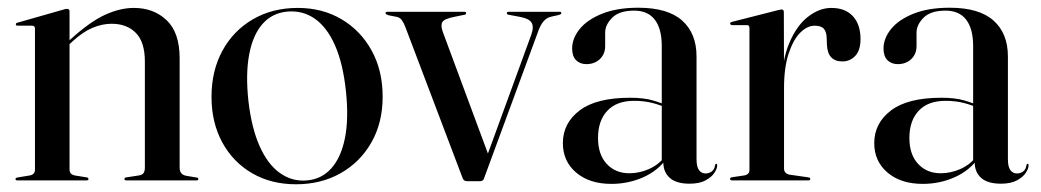

<svg xmlns="http://www.w3.org/2000/svg" viewBox="-20 -467 2695 497"><path d="M160 -437.5V-28.5Q160 -22 163.2 -18.2Q166.5 -14.5 172.5 -13L203.5 -8Q209 -7.5 209 -3.5Q209 0 204 0H24.5Q23 0 21.5 -1Q20 -2 20 -3.5Q20 -5 21.2 -6Q22.5 -7 25 -7.5L58 -13Q64.5 -14.5 67.5 -18.2Q70.5 -22 70.5 -27.5V-393.5Q70.5 -396.5 69 -398.2Q67.5 -400 64 -400.5H25.5Q23 -400.5 22 -401.5Q21 -402.5 21 -404Q21 -406 22.2 -407Q23.5 -408 26 -408.5L143.5 -442Q148 -443.5 150.2 -443.8Q152.5 -444 154 -444Q157 -444 158.5 -442.2Q160 -440.5 160 -437.5ZM151.5 -345 146.5 -350.5 163.5 -366Q214.5 -412 253 -429.2Q291.5 -446.5 326.5 -446.5Q378 -446.5 411.5 -414.5Q445 -382.5 445 -316.5V-32.5Q445 -24 449.2 -18.8Q453.5 -13.5 462 -12L488.5 -7.5Q491 -7.5 492.2 -6.2Q493.5 -5 493.5 -3.5Q493.5 -2 492.2 -1Q491 0 488.5 0H307.5Q302 0 302 -3.5Q302 -7.5 308 -8L340.5 -13Q349 -14.5 352 -19.8Q355 -25 355 -32.5V-307.5Q355 -358.5 331.5 -382Q308 -405.5 269 -405.5Q244.5 -405.5 219.5 -395Q194.5 -384.5 168.5 -360.5Z M751 -446.5Q814.5 -446.5 864 -417.2Q913.5 -388 942 -336.2Q970.5 -284.5 970.5 -216.5Q970.5 -149.5 941.5 -98.5Q912.5 -47.5 862 -18.8Q811.5 10 746 10Q682 10 632.8 -18.5Q583.5 -47 555.5 -98.2Q527.5 -149.5 527.5 -216.5Q527.5 -284 555.8 -335.8Q584 -387.5 634.5 -417Q685 -446.5 751 -446.5ZM774.5 0Q812 -3 837.2 -30.8Q862.5 -58.5 872.8 -109Q883 -159.5 875.5 -230.5Q868 -302.5 847.2 -349.5Q826.5 -396.5 795 -418.5Q763.5 -440.5 724 -437Q684.5 -433.5 659.5 -405Q634.5 -376.5 625 -326Q615.5 -275.5 623 -206Q631 -136 652 -88.8Q673 -41.5 704.8 -19Q736.5 3.5 774.5 0Z M1223 2H1188.5Q1184.5 2 1181.8 0Q1179 -2 1177.5 -6L1029.5 -396.5Q1025.5 -407.5 1020.2 -414.8Q1015 -422 1006 -423.5L985.5 -427.5Q981.5 -429 979.8 -430Q978 -431 978 -433Q978 -435 979.5 -435.8Q981 -436.5 982.5 -436.5H1181.5Q1186.5 -436.5 1186.5 -433Q1186.5 -431 1185.5 -430Q1184.5 -429 1181 -428.5L1156.5 -423.5Q1130.5 -418.5 1125.2 -410.2Q1120 -402 1126 -385L1246 -61.5L1229.5 -32.5L1355 -376.5Q1362.5 -397 1356.2 -408Q1350 -419 1325 -423.5L1298 -428.5Q1294.5 -429 1293.2 -430Q1292 -431 1292 -433Q1292 -435 1293.5 -435.8Q1295 -436.5 1297 -436.5H1428.5Q1430.5 -436.5 1431.8 -435.8Q1433 -435 1433 -433Q1433 -431 1431.2 -430Q1429.5 -429 1425.5 -428L1407.5 -424Q1395 -421.5 1386.5 -411.2Q1378 -401 1371.5 -381.5L1233 -5.5Q1232 -1.5 1229.2 0.2Q1226.5 2 1223 2Z M1697 -47V-51L1693 -48V-348Q1693 -392.5 1675 -416Q1657 -439.5 1621.5 -439.5Q1583 -439.5 1564.8 -421.2Q1546.5 -403 1546.5 -382.5V-348Q1546.5 -327 1532.8 -314Q1519 -301 1498 -301Q1481.5 -301 1471.2 -311.2Q1461 -321.5 1461 -341.5Q1461 -367.5 1480.5 -391.8Q1500 -416 1538.5 -431.5Q1577 -447 1632.5 -447Q1708.5 -447 1745.8 -413.8Q1783 -380.5 1783 -321V-55Q1783 -35 1789.5 -26.5Q1796 -18 1806 -18Q1815.5 -18 1822.5 -23.2Q1829.5 -28.5 1831 -39.5Q1831.5 -41.5 1832.2 -42.2Q1833 -43 1834 -43Q1835.5 -43 1836 -42Q1836.5 -41 1836.5 -39Q1836.5 -30.5 1829.2 -19.5Q1822 -8.5 1806.2 0Q1790.5 8.5 1765 8.5Q1730.5 8.5 1713.8 -6.5Q1697 -21.5 1697 -47ZM1437 -96.5Q1437 -148 1480.2 -181Q1523.5 -214 1611 -214Q1646 -214 1669.5 -207.2Q1693 -200.5 1713 -191L1709.5 -186Q1690 -195 1668.8 -200.5Q1647.5 -206 1621.5 -206Q1576 -206 1552 -180.2Q1528 -154.5 1528 -110Q1528 -67 1550.5 -42.8Q1573 -18.5 1609 -18.5Q1635 -18.5 1660 -29.5Q1685 -40.5 1702 -62.5L1706.5 -58Q1684 -25.5 1645.2 -8.2Q1606.5 9 1562.5 9Q1506 9 1471.5 -20.2Q1437 -49.5 1437 -96.5Z M2003.5 -241Q2003.5 -308.5 2022.5 -354.2Q2041.5 -400 2071 -423.2Q2100.5 -446.5 2132 -446.5Q2168 -446.5 2187.8 -425Q2207.5 -403.5 2207.5 -366Q2207.5 -337 2194 -322.5Q2180.5 -308 2160.5 -308Q2141.5 -308 2131.5 -318.8Q2121.5 -329.5 2120.5 -351.5L2120 -366Q2120 -383.5 2113 -392Q2106 -400.5 2089 -400.5Q2069.5 -400.5 2051.5 -382.5Q2033.5 -364.5 2021.5 -328.5Q2009.5 -292.5 2009.5 -239ZM2009 -435.5 2009.5 -267V-30Q2009.5 -24.5 2013 -20.5Q2016.5 -16.5 2023 -15L2072 -8Q2075.5 -7.5 2076.5 -6.5Q2077.5 -5.5 2077.5 -3.5Q2077.5 -2 2076.2 -1Q2075 0 2072 0H1875Q1873 0 1871.2 -1.2Q1869.5 -2.5 1869.5 -4Q1869.5 -5.5 1871.2 -6.8Q1873 -8 1876.5 -8.5L1907.5 -13Q1914 -14.5 1917 -18Q1920 -21.5 1920 -26.5V-394.5Q1920 -398 1918.5 -400Q1917 -402 1913.5 -402H1874Q1872.5 -402.5 1871.2 -403.5Q1870 -404.5 1870 -406Q1870 -407.5 1871.2 -408.8Q1872.5 -410 1875 -410.5L1993 -440.5Q1997.5 -441.5 1999.8 -442Q2002 -442.5 2003.5 -442.5Q2006.5 -442.5 2007.8 -440.5Q2009 -438.5 2009 -435.5Z M2503 -47V-51L2499 -48V-348Q2499 -392.5 2481 -416Q2463 -439.5 2427.5 -439.5Q2389 -439.5 2370.8 -421.2Q2352.5 -403 2352.5 -382.5V-348Q2352.5 -327 2338.8 -314Q2325 -301 2304 -301Q2287.5 -301 2277.2 -311.2Q2267 -321.5 2267 -341.5Q2267 -367.5 2286.5 -391.8Q2306 -416 2344.5 -431.5Q2383 -447 2438.5 -447Q2514.5 -447 2551.8 -413.8Q2589 -380.5 2589 -321V-55Q2589 -35 2595.5 -26.5Q2602 -18 2612 -18Q2621.5 -18 2628.5 -23.2Q2635.5 -28.5 2637 -39.5Q2637.5 -41.5 2638.2 -42.2Q2639 -43 2640 -43Q2641.5 -43 2642 -42Q2642.5 -41 2642.5 -39Q2642.5 -30.5 2635.2 -19.5Q2628 -8.5 2612.2 0Q2596.5 8.5 2571 8.5Q2536.5 8.5 2519.8 -6.5Q2503 -21.5 2503 -47ZM2243 -96.5Q2243 -148 2286.2 -181Q2329.5 -214 2417 -214Q2452 -214 2475.5 -207.2Q2499 -200.5 2519 -191L2515.5 -186Q2496 -195 2474.8 -200.5Q2453.5 -206 2427.5 -206Q2382 -206 2358 -180.2Q2334 -154.5 2334 -110Q2334 -67 2356.5 -42.8Q2379 -18.5 2415 -18.5Q2441 -18.5 2466 -29.5Q2491 -40.5 2508 -62.5L2512.5 -58Q2490 -25.5 2451.2 -8.2Q2412.5 9 2368.5 9Q2312 9 2277.5 -20.2Q2243 -49.5 2243 -96.5Z"/></svg>

Font: Fraunces 96pt
Style: Regular
Weight: 400
Version: Version 1.000;[b76b70a41]